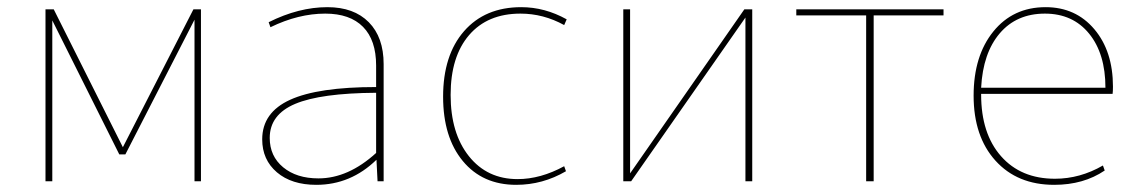

<svg xmlns="http://www.w3.org/2000/svg" viewBox="-20 -506 3190 536"><path d="M107 0V-480H130L323 -95L520 -480H541V0H523V-451L330 -75H313L126 -449V0Z M863 10Q794 10 753 -25Q712 -60 712 -117Q712 -192 790 -227.5Q868 -263 1030 -263V-323Q1030 -394 993.5 -431Q957 -468 888 -468Q813 -468 735 -430L730 -444Q814 -486 894 -486Q968 -486 1009.5 -444Q1051 -402 1051 -327V0H1034L1031 -60Q959 10 863 10ZM733 -121Q733 -70 770.5 -39Q808 -8 869 -8Q952 -8 1030 -79V-247Q875 -246 804 -216Q733 -186 733 -121Z M1421 10Q1327 10 1272 -56.5Q1217 -123 1217 -236Q1217 -352 1275.5 -419Q1334 -486 1435 -486Q1501 -486 1562 -452L1555 -436Q1497 -468 1433 -468Q1341 -468 1289.5 -408Q1238 -348 1238 -241Q1238 -134 1289 -70Q1340 -6 1425 -6Q1489 -6 1555 -42L1560 -28Q1495 10 1421 10Z M1720 0V-480H1739V-22L2058 -480H2080V0H2061V-457L1742 0Z M2398 0V-463H2203V-480H2614V-463H2419V0Z M2923 10Q2820 10 2759 -57.5Q2698 -125 2698 -239Q2698 -350 2753 -418Q2808 -486 2899 -486Q2983 -486 3035 -424.5Q3087 -363 3087 -264Q3087 -251 3086 -244H2719V-242Q2719 -133 2774.5 -70Q2830 -7 2925 -7Q2995 -7 3059 -44L3064 -30Q3005 10 2923 10ZM2897 -468Q2818 -468 2771 -413Q2724 -358 2719 -261H3066Q3066 -356 3020.5 -412Q2975 -468 2897 -468Z"/></svg>

Font: Cantarell Thin
Style: Regular
Weight: 100
Designer: Dave Crossland, Nikolaus Waxweiler, Florian Fecher, Jacques Le Bailly, Eben Sorkin, Alexei Vanyashin, Alexios Zavras, Em
Version: Version 0.303